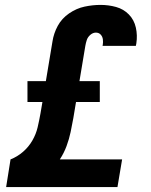

<svg xmlns="http://www.w3.org/2000/svg" viewBox="-20 -763 616 783"><path d="M5 0H459L478 -113H224Q241 -139 251.5 -167.5Q262 -196 268 -224.5Q274 -253 279 -281L290 -347H387V-432H304L328 -576Q330 -588 334 -600Q338 -612 348.5 -621Q359 -630 371 -630Q383 -630 390.5 -622Q398 -614 399.5 -602.5Q401 -591 399 -579L398 -576H534Q535 -581 536 -586Q541 -619 534 -650.5Q527 -682 505.5 -704Q484 -726 453.5 -734.5Q423 -743 390 -743Q358 -743 325 -736Q292 -729 262 -708.5Q232 -688 215.5 -657.5Q199 -627 194 -594L167 -432H92V-347H153L145 -300Q140 -272 133.5 -244Q127 -216 112 -190Q97 -164 74 -144Q51 -124 23 -113Z"/></svg>

Font: Iosevka Sparkle Extrabold
Style: Italic
Weight: 800
Italic angle: -9°
Designer: Belleve Invis
Foundry: Belleve Invis
Version: Version 4.5.0; ttfautohint (v1.8.3)